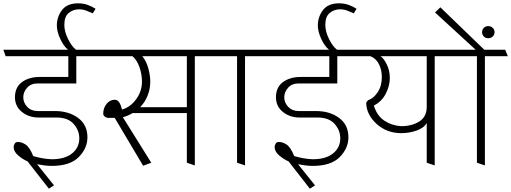

<svg xmlns="http://www.w3.org/2000/svg" viewBox="-31 -979 3075 1155"><path d="M169 -40Q196 -32 224 -27Q252 -22 280 -21Q359 -21 402.5 -56Q446 -91 446 -147Q446 -195 412 -233.5Q378 -272 309 -272H201Q143 -272 101 -305.5Q59 -339 59 -394Q59 -454 101 -485Q143 -516 207 -516H380V-641H3L-11 -680H378Q351 -702 331 -746Q311 -790 311 -825Q311 -878 342 -918.5Q373 -959 439 -959Q470 -959 496.5 -949.5Q523 -940 544 -926L527 -899Q510 -906 489.5 -914.5Q469 -923 444 -923Q410 -923 383 -901.5Q356 -880 356 -829Q356 -789 378.5 -744Q401 -699 426 -680H530L546 -641H428V-477H194Q155 -477 132 -451Q109 -425 109 -394Q109 -361 133 -336Q157 -311 196 -311H300Q383 -311 439 -269.5Q495 -228 495 -153Q495 -87 442.5 -34Q390 19 280 19Q258 19 236 16Q214 13 192 9L294 136L263 156L135 -8Q107 -20 79 -43.5Q51 -67 51 -95Q51 -104 57 -114.5Q63 -125 77 -125Q99 -125 123 -109.5Q147 -94 169 -40Z M1093 -641H825Q850 -610 861.5 -567Q873 -524 873 -488Q873 -444 857 -404Q841 -364 812 -334H1093ZM659 -270H620Q609 -270 599.5 -277.5Q590 -285 590 -295Q590 -329 610 -354Q630 -379 659 -379Q672 -379 681.5 -369Q691 -359 696 -343L703 -320Q753 -334 788 -382Q823 -430 823 -488Q823 -532 808 -575Q793 -618 766 -641H538L524 -680H1263L1279 -641H1141V16L1093 0V-299H767Q754 -291 739 -284.5Q724 -278 708 -274L879 0L830 18Z M1395 0V-641H1271L1257 -680H1565L1581 -641H1443V16Z M1739 -40Q1766 -32 1794 -27Q1822 -22 1850 -21Q1929 -21 1972.5 -56Q2016 -91 2016 -147Q2016 -195 1982 -233.5Q1948 -272 1879 -272H1771Q1713 -272 1671 -305.5Q1629 -339 1629 -394Q1629 -454 1671 -485Q1713 -516 1777 -516H1950V-641H1573L1559 -680H1948Q1921 -702 1901 -746Q1881 -790 1881 -825Q1881 -878 1912 -918.5Q1943 -959 2009 -959Q2040 -959 2066.5 -949.5Q2093 -940 2114 -926L2097 -899Q2080 -906 2059.5 -914.5Q2039 -923 2014 -923Q1980 -923 1953 -901.5Q1926 -880 1926 -829Q1926 -789 1948.5 -744Q1971 -699 1996 -680H2100L2116 -641H1998V-477H1764Q1725 -477 1702 -451Q1679 -425 1679 -394Q1679 -361 1703 -336Q1727 -311 1766 -311H1870Q1953 -311 2009 -269.5Q2065 -228 2065 -153Q2065 -87 2012.5 -34Q1960 19 1850 19Q1828 19 1806 16Q1784 13 1762 9L1864 136L1833 156L1705 -8Q1677 -20 1649 -43.5Q1621 -67 1621 -95Q1621 -104 1627 -114.5Q1633 -125 1647 -125Q1669 -125 1693 -109.5Q1717 -94 1739 -40Z M2536 0V-239Q2518 -208 2473.5 -193Q2429 -178 2383 -178Q2295 -178 2233.5 -234.5Q2172 -291 2172 -363L2184 -377Q2215 -386 2240.5 -423.5Q2266 -461 2266 -516Q2266 -558 2248.5 -593Q2231 -628 2197 -641H2108L2094 -680H2706L2722 -641H2584V16ZM2218 -344Q2236 -283 2281.5 -253Q2327 -223 2383 -220Q2446 -220 2491 -248Q2536 -276 2536 -337V-641H2258Q2278 -628 2296 -591Q2314 -554 2314 -510Q2314 -462 2289.5 -415Q2265 -368 2218 -344Z M2838 0V-641H2714L2700 -680H2830L2586 -904L2618 -935L2882 -680H3008L3024 -641H2886V16ZM2906 -749Q2890 -749 2879.5 -759.5Q2869 -770 2869 -785Q2869 -801 2879.5 -811.5Q2890 -822 2906 -822Q2922 -822 2933 -811.5Q2944 -801 2944 -785Q2944 -770 2933 -759.5Q2922 -749 2906 -749Z"/></svg>

Font: Palanquin Thin
Style: Regular
Weight: 250
Designer: Pria Ravichandran
Version: Version 1.001